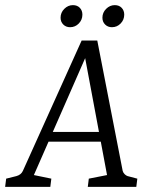

<svg xmlns="http://www.w3.org/2000/svg" viewBox="-31 -728 587 748"><path d="M150 -214H386L396 -176H133ZM447 -62Q449 -55 454.5 -49.5Q460 -44 466 -42L504 -32L500 0H311L315 -32L386 -46L293 -543H319L101 -46L169 -32L165 0H-11L-7 -32L33 -42Q51 -47 58 -62L287 -570H348ZM405 -622Q389 -622 378.5 -632.5Q368 -643 368 -659Q368 -679 382.5 -693.5Q397 -708 416 -708Q433 -708 443 -697.5Q453 -687 453 -671Q453 -651 439 -636.5Q425 -622 405 -622ZM242 -622Q226 -622 215.5 -632.5Q205 -643 205 -659Q205 -679 219.5 -693.5Q234 -708 253 -708Q270 -708 280 -697.5Q290 -687 290 -671Q290 -651 276 -636.5Q262 -622 242 -622Z"/></svg>

Font: Yrsa Light
Style: Italic
Weight: 300
Italic angle: -7.10001°
Designer: Anna Giedrys (Yrsa+Rasa design), David Brezina (Yrsa art-direction, Rasa art-direction, design)
Foundry: Rosetta Type Foundry
Version: Version 2.004